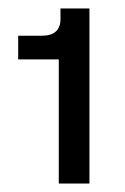

<svg xmlns="http://www.w3.org/2000/svg" viewBox="-20 -922 296 454"><path d="M119 -781.5H23V-837.5H78.5Q123 -837.5 123 -877V-902H191.5V-488H119Z"/></svg>

Font: HK Grotesk ExtraBold
Style: Regular
Weight: 800
Designer: Alfredo Marco Pradil
Foundry: Hanken Design Co.
Version: Version 3.001